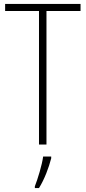

<svg xmlns="http://www.w3.org/2000/svg" viewBox="-20 -734 436 975"><path d="M216 0V-678H389V-714H6V-678H178V0ZM240 70V61H199C194 102 171 177 157 212V221H178C206 176 228 117 240 70Z"/></svg>

Font: Noto Sans Myanmar UI Condensed ExtraLight
Style: Regular
Weight: 200
Width: 3
Designer: Monotype Design Team
Foundry: Monotype Imaging Inc.
Version: Version 2.103